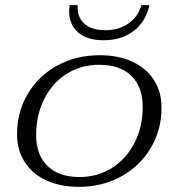

<svg xmlns="http://www.w3.org/2000/svg" viewBox="-20 -714 691 744"><path d="M46 -194Q46 -280 87.5 -350Q129 -420 202 -460Q275 -500 366 -500Q439 -500 493 -475Q547 -450 576.5 -404Q606 -358 606 -297Q606 -211 564.5 -141Q523 -71 450 -30.5Q377 10 286 10Q214 10 159.5 -15Q105 -40 75.5 -86.5Q46 -133 46 -194ZM533 -299Q533 -377 489 -420Q445 -463 364 -463Q294 -463 238.5 -428Q183 -393 151.5 -330.5Q120 -268 120 -191Q120 -114 164 -71Q208 -28 288 -28Q358 -28 413.5 -63Q469 -98 501 -160Q533 -222 533 -299ZM248 -671Q248 -678 250 -694H281Q278 -649 306 -623Q334 -597 388 -597Q441 -597 478 -623Q515 -649 528 -694H559Q545 -630 498 -594Q451 -558 381 -558Q318 -558 283 -588Q248 -618 248 -671Z"/></svg>

Font: Fahkwang Light
Style: Italic
Weight: 300
Italic angle: -10°
Version: Version 1.000; ttfautohint (v1.6)